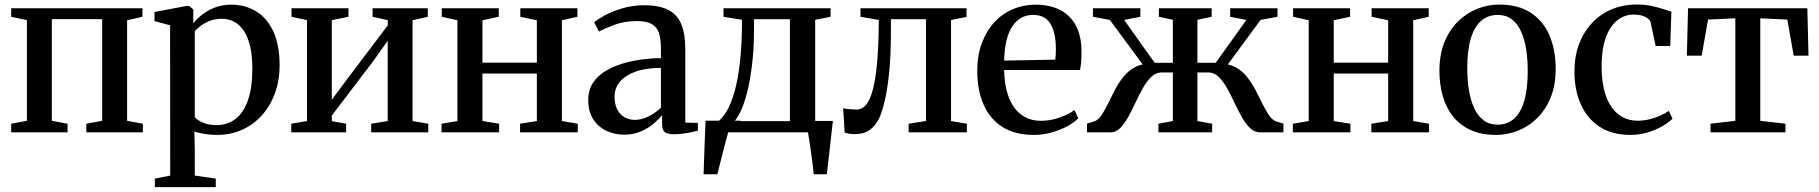

<svg xmlns="http://www.w3.org/2000/svg" viewBox="-20 -568 7807 824"><path d="M28 0V-37L95.5 -49.5V-481.5L28 -496V-532.5H591.5V-496L525.5 -481V-49.5L593 -37V0H350.5V-37L418.5 -49.5V-486H202.5V-49.5L270 -37V0Z M644.5 235V198.5L710.5 185.5L710 -459.5L643 -477.5V-516.5L780.5 -542.5H791L809.5 -527.5V-468Q821.5 -484 844.5 -502.8Q867.5 -521.5 900 -534.8Q932.5 -548 972.5 -548Q1031.5 -548 1078.5 -519.8Q1125.5 -491.5 1152.8 -433.5Q1180 -375.5 1180 -286.5Q1180 -223.5 1160.5 -169.2Q1141 -115 1105.2 -74.5Q1069.5 -34 1020.2 -11.5Q971 11 911.5 11Q883.5 11 856 6.5Q828.5 2 814 -4L816 78V185.5L906 198.5V235ZM909.5 -31Q955.5 -31 990 -57Q1024.5 -83 1043.8 -137Q1063 -191 1063 -273.5Q1063 -331 1053 -371.5Q1043 -412 1025 -437.8Q1007 -463.5 983.2 -475.5Q959.5 -487.5 932 -487.5Q904.5 -487.5 881.5 -478.8Q858.5 -470 842 -457.5Q825.5 -445 816 -434.5V-66Q824.5 -53.5 849.8 -42.2Q875 -31 909.5 -31Z M1230 0V-37L1297.5 -48.5V-481.5L1231 -496V-532.5H1475.5V-496L1404 -481.5V-140L1465 -222L1644 -459V-481.5L1579 -496V-532.5H1816V-496L1750.5 -481V-48.5L1818 -37V0H1573V-37L1644 -48.5V-393L1580.5 -304L1404 -72V-48L1465.5 -37V0Z M1875 0V-37L1943 -48.5V-481L1876 -496V-532.5H2120.5V-496L2050.5 -481V-299H2284V-481L2213 -496V-532.5H2458V-496L2391.5 -481V-48.5L2459.5 -37V0H2212V-37L2284 -48.5V-252.5H2050.5V-48.5L2122 -37V0Z M2659 10Q2618.5 10 2583 -6.5Q2547.5 -23 2526 -56.2Q2504.5 -89.5 2504.5 -139.5Q2504.5 -188 2531.8 -222Q2559 -256 2604.2 -277Q2649.5 -298 2704.8 -308Q2760 -318 2816.5 -318.5V-361.5Q2816.5 -401 2807.8 -426.8Q2799 -452.5 2776.8 -465Q2754.5 -477.5 2714 -477.5Q2660 -477.5 2618.2 -462Q2576.5 -446.5 2550.5 -432.5L2530 -472.5Q2543.5 -484.5 2575.2 -501.8Q2607 -519 2650.8 -532.2Q2694.5 -545.5 2744.5 -545.5Q2808.5 -545.5 2847.5 -525.8Q2886.5 -506 2903.8 -464.2Q2921 -422.5 2921 -358V-42L2975 -40.5V-7Q2964 -4 2947.2 -0.5Q2930.5 3 2911.2 5.5Q2892 8 2874 8Q2847 8 2834.2 -0.2Q2821.5 -8.5 2821.5 -36.5V-74.5Q2810.5 -59.5 2787.8 -39.5Q2765 -19.5 2732.5 -4.8Q2700 10 2659 10ZM2704.5 -53.5Q2733 -53.5 2763 -68.2Q2793 -83 2816.5 -106V-276.5Q2752.5 -276.5 2708.2 -260.8Q2664 -245 2640.8 -217.5Q2617.5 -190 2617.5 -153Q2617.5 -120 2629 -98Q2640.5 -76 2660.2 -64.8Q2680 -53.5 2704.5 -53.5Z M3047.5 0V-45.5L3063 -47.5Q3088.5 -68.5 3107.5 -107.2Q3126.5 -146 3139.2 -201.5Q3152 -257 3158.2 -327.8Q3164.5 -398.5 3164.5 -483L3085 -496V-532.5H3544.5V-496L3478.5 -483V0ZM3132 -48H3370V-485.5H3216V-442Q3216 -371.5 3209.5 -308.5Q3203 -245.5 3191.5 -193.5Q3180 -141.5 3164.8 -104.2Q3149.5 -67 3132 -48ZM2999.5 180Q3001 145.5 3002 107.2Q3003 69 3004.8 29Q3006.5 -11 3008 -50H3159.5L3106.5 -4.5Q3102 10.5 3095.5 35.2Q3089 60 3081.8 88Q3074.5 116 3068.5 140.5Q3062.5 165 3058.5 180ZM3472.5 180Q3470.5 159.5 3467.2 134.8Q3464 110 3460.5 84.8Q3457 59.5 3453.5 37.2Q3450 15 3447.5 -1L3411 -49H3554.5Q3552 -29.5 3549.5 -6.2Q3547 17 3544.2 41.8Q3541.5 66.5 3538.8 91.2Q3536 116 3533.2 138.8Q3530.5 161.5 3528.5 180Z M3649 7.5Q3634.5 7.5 3623.2 5.5Q3612 3.5 3605 1L3598.5 -103.5Q3608.5 -101 3624.8 -99.5Q3641 -98 3657.5 -98Q3690.5 -98 3711 -141Q3731.5 -184 3741.2 -269.5Q3751 -355 3751.5 -482.5L3673 -496V-532.5H4128V-495.5L4061.5 -482V-48.5L4129.5 -37V0H3879.5V-37L3954 -48.5V-485.5H3803.5V-434.5Q3803.5 -329 3795.8 -254.8Q3788 -180.5 3776.5 -133.2Q3765 -86 3753.5 -61.5Q3738.5 -30 3713.8 -11.2Q3689 7.5 3649 7.5Z M4417 11Q4336 11 4282 -23.2Q4228 -57.5 4201 -119.5Q4174 -181.5 4174 -263.5Q4174 -329.5 4193.5 -382.2Q4213 -435 4247 -472Q4281 -509 4326.5 -528.5Q4372 -548 4424 -548Q4516 -548 4567.5 -498.2Q4619 -448.5 4621.5 -355Q4621.5 -324.5 4620 -303.5Q4618.5 -282.5 4615 -267.5H4289.5Q4290 -220 4300 -180.2Q4310 -140.5 4329.5 -111.2Q4349 -82 4378.5 -65.8Q4408 -49.5 4448 -49.5Q4488 -49.5 4528.5 -63.8Q4569 -78 4591 -96L4607.5 -60.5Q4590.5 -42.5 4560.5 -26.2Q4530.5 -10 4493.2 0.5Q4456 11 4417 11ZM4289.5 -308 4509 -312Q4510.5 -322.5 4511 -334.8Q4511.5 -347 4511.5 -358Q4511.5 -425 4489 -464.5Q4466.5 -504 4413 -504Q4385.5 -504 4363.2 -491.8Q4341 -479.5 4324.8 -455.2Q4308.5 -431 4299.5 -394.2Q4290.5 -357.5 4289.5 -308Z M4645 0V-37.5L4676 -47Q4693.5 -53 4707.2 -73.5Q4721 -94 4734.8 -122.5Q4748.5 -151 4764.2 -181.2Q4780 -211.5 4800.8 -237.5Q4821.5 -263.5 4849.8 -279.2Q4878 -295 4916.5 -294L4910.5 -255.5L4743 -482.5L4670.5 -496V-532.5H4874V-496L4804.5 -482.5L4935.5 -298.5H5013.5V-483L4953.5 -496V-532.5H5180V-496L5119 -483V-298.5H5197.5L5329 -482.5L5259.5 -496V-532.5H5462.5V-496L5390 -482.5L5223 -255.5L5217 -294Q5255 -295 5283.2 -279.2Q5311.5 -263.5 5332 -237.5Q5352.5 -211.5 5368.5 -181.2Q5384.5 -151 5398.2 -122.5Q5412 -94 5426 -73.5Q5440 -53 5457 -47L5488 -37.5V0H5388Q5363.5 0 5344.5 -18.5Q5325.5 -37 5309 -66.2Q5292.5 -95.5 5277.2 -128.5Q5262 -161.5 5245.5 -190.8Q5229 -220 5209.8 -238.5Q5190.5 -257 5166.5 -257H5119V-48.5L5182 -37V0H4951.5V-37L5013.5 -48.5V-257H4964.5Q4940.5 -257 4921.2 -238.5Q4902 -220 4885.5 -190.8Q4869 -161.5 4853.5 -128.5Q4838 -95.5 4822 -66.2Q4806 -37 4787.8 -18.5Q4769.5 0 4746.5 0Z M5528.5 0V-37L5596.5 -48.5V-481L5529.5 -496V-532.5H5774V-496L5704 -481V-299H5937.5V-481L5866.5 -496V-532.5H6111.5V-496L6045 -481V-48.5L6113 -37V0H5865.5V-37L5937.5 -48.5V-252.5H5704V-48.5L5775.5 -37V0Z M6157.5 -264.5Q6157.5 -334 6179 -387Q6200.5 -440 6237 -475.8Q6273.5 -511.5 6319.5 -530Q6365.5 -548.5 6414 -548.5Q6497.5 -548.5 6551.2 -512.2Q6605 -476 6630.8 -413.8Q6656.5 -351.5 6656.5 -272.5Q6656.5 -203 6635 -150Q6613.5 -97 6577 -61Q6540.5 -25 6494.5 -7Q6448.5 11 6400 11Q6337.5 11 6291.8 -9.8Q6246 -30.5 6216.2 -67.8Q6186.5 -105 6172 -155.2Q6157.5 -205.5 6157.5 -264.5ZM6407.5 -33Q6449 -33 6477.8 -58.5Q6506.5 -84 6521.5 -134.8Q6536.5 -185.5 6536.5 -262.5Q6536.5 -312.5 6529.8 -356.2Q6523 -400 6507.8 -433.2Q6492.5 -466.5 6468 -485.2Q6443.5 -504 6408 -504Q6366 -504 6336.8 -478.8Q6307.5 -453.5 6292.2 -402.8Q6277 -352 6277 -275Q6277 -224.5 6284.2 -180.8Q6291.5 -137 6306.8 -103.8Q6322 -70.5 6347 -51.8Q6372 -33 6407.5 -33Z M6977.5 11Q6898.5 11 6845 -24Q6791.5 -59 6764.2 -120.5Q6737 -182 6737 -260.5Q6736.5 -321.5 6755 -373.8Q6773.5 -426 6808.5 -465.2Q6843.5 -504.5 6893.2 -526.5Q6943 -548.5 7006.5 -548.5Q7041 -548.5 7069.2 -542.2Q7097.5 -536 7118.8 -528.8Q7140 -521.5 7153 -518L7148 -370.5H7085.5L7064 -472Q7062 -480.5 7052.5 -488.2Q7043 -496 7027.5 -500.8Q7012 -505.5 6991.5 -505.5Q6952.5 -505.5 6921.2 -481Q6890 -456.5 6872 -407.8Q6854 -359 6853.5 -286Q6853.5 -227.5 6864.2 -183.2Q6875 -139 6895.5 -109.5Q6916 -80 6944.2 -65Q6972.5 -50 7007 -50Q7034 -50 7059.5 -56.2Q7085 -62.5 7106.2 -72.2Q7127.5 -82 7142 -92L7158 -59Q7142 -42.5 7113.8 -26.2Q7085.5 -10 7050.2 0.5Q7015 11 6977.5 11Z M7321 0V-37L7427.5 -49.5V-489.5L7310.5 -484L7283 -329H7219.5L7224.5 -532.5H7736.5L7741.5 -329H7678L7650.5 -484L7534.5 -489.5V-49.5L7642.5 -37V0Z"/></svg>

Font: Merriweather 72pt Medium
Style: Regular
Weight: 500
Version: Version 2.100